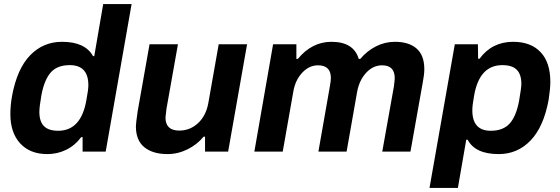

<svg xmlns="http://www.w3.org/2000/svg" viewBox="-20 -743 2747 941"><path d="M211.9 12.2Q127.4 12.2 79.1 -40Q30.8 -92.3 30.8 -184.1Q30.8 -226.1 39.1 -272.9Q63.5 -405.3 127.4 -471.7Q191.4 -538.1 284.2 -538.1Q397.5 -538.1 436 -467.8H441.9L485.8 -723.1H625L498 0H384.8V-70.8H377.9Q347.2 -29.8 304.2 -8.8Q261.2 12.2 211.9 12.2ZM265.1 -102.1Q378.4 -102.1 403.8 -254.9Q413.1 -303.7 413.1 -325.2Q413.1 -423.8 321.8 -423.8Q261.2 -423.8 229.5 -388.7Q197.8 -353.5 183.1 -277.8Q172.9 -218.8 172.9 -194.8Q172.9 -147.9 195.3 -125Q217.8 -102.1 265.1 -102.1Z M800.8 12.2Q729.5 12.2 687.7 -21.2Q646 -54.7 646 -124Q646 -137.7 654.8 -198.2L712.9 -525.9H852.1L795.9 -210L791 -167Q791 -103 858.9 -103Q910.6 -103 950 -138.9Q989.3 -174.8 1001 -237.8L1051.8 -525.9H1190.9L1098.1 0H984.9V-73.2H978Q946.3 -34.7 899.2 -11.2Q852.1 12.2 800.8 12.2Z M1226.6 0 1318.4 -525.9H1432.6V-454.1H1439.5Q1508.8 -538.1 1604.5 -538.1Q1713.4 -538.1 1738.3 -454.1H1745.6Q1778.3 -493.2 1822.3 -515.6Q1866.2 -538.1 1915.5 -538.1Q1983.9 -538.1 2021.7 -505.1Q2059.6 -472.2 2059.6 -403.8Q2059.6 -377.4 2051.3 -335L1991.7 0H1853.5L1910.6 -319.8Q1914.6 -352.1 1914.6 -359.9Q1914.6 -422.9 1852.5 -422.9Q1808.6 -422.9 1774.9 -386.7Q1741.2 -350.6 1730.5 -293.9L1678.7 0H1540.5L1596.7 -319.8Q1601.6 -346.7 1601.6 -360.8Q1601.6 -422.9 1538.6 -422.9Q1495.1 -422.9 1461.2 -386.7Q1427.2 -350.6 1417.5 -293.9L1365.7 0Z M2085 178.2 2209 -525.9H2322.3L2323.2 -455.1H2330.1Q2391.1 -538.1 2495.1 -538.1Q2581.5 -538.1 2629.4 -487.5Q2677.2 -437 2677.2 -341.8Q2677.2 -308.6 2668.9 -253.9Q2644.5 -121.1 2580.3 -54.4Q2516.1 12.2 2424.3 12.2Q2309.1 12.2 2272 -58.1H2265.1L2224.1 178.2ZM2385.3 -102.1Q2445.8 -102.1 2477.8 -137.5Q2509.8 -172.9 2523.9 -248Q2535.2 -312.5 2535.2 -332Q2535.2 -378.4 2512.7 -401.1Q2490.2 -423.8 2441.9 -423.8Q2328.6 -423.8 2303.2 -272Q2294.9 -227.1 2294.9 -202.1Q2294.9 -102.1 2385.3 -102.1Z"/></svg>

Font: Archivo
Style: Bold Italic
Weight: 700
Italic angle: -10°
Designer: Hector Gatti
Foundry: Omnibus-Type
Version: Version 2.001